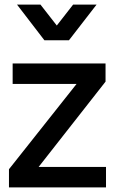

<svg xmlns="http://www.w3.org/2000/svg" viewBox="-20 -815 500 835"><path d="M19 0H441V-89H148L439 -460V-539H35V-450H313L19 -79ZM54 -795 173 -640H280L400 -795H298L227 -704L156 -795Z"/></svg>

Font: Mluvka Medium
Style: Regular
Weight: 500
Designer: Modified by Jiří Krblich, Original typeface by Gumpita Rahayu
Foundry: Gumpita Rahayu & Jiří Krblich
Version: Version 2.000;Glyphs 3.1.1 (3134)